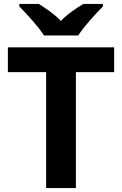

<svg xmlns="http://www.w3.org/2000/svg" viewBox="-20 -954 619 974"><path d="M203 -774H377C405 -819 466 -885 502 -921V-934H403C368 -913 323 -884 289 -848C254 -884 212 -912 177 -934H78V-921C115 -884 175 -819 203 -774ZM365 0V-588H559V-714H20V-588H214V0Z"/></svg>

Font: Noto Sans Bassa Vah
Style: Bold
Weight: 700
Designer: Monotype Design Team
Foundry: Monotype Imaging Inc.
Version: Version 2.002